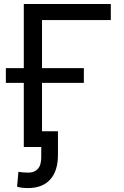

<svg xmlns="http://www.w3.org/2000/svg" viewBox="-20 -748 632 977"><path d="M543.9 -727.5V-646H193.8V0H101.1V-727.5ZM9.8 -326.2V-401.4H406.7V-326.2ZM122.1 209Q106.9 209 92.5 207.3Q78.1 205.6 66.9 202.1L73.7 126.5Q86.4 128.4 99.4 129.4Q112.3 130.4 124.5 130.4Q154.3 130.4 172.1 111.8Q189.9 93.3 189.9 50.8V0H152.3V-80.1H274.9V40Q274.9 121.6 235.6 165.3Q196.3 209 122.1 209Z"/></svg>

Font: Inter Variable LoSnoCo
Style: Regular
Weight: 400
Designer: Rasmus Andersson
Foundry: rsms
Version: Version 4.000;git-a52131595; featfreeze: case,dlig,ss01,ss02